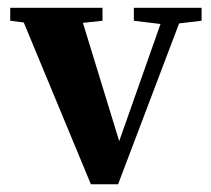

<svg xmlns="http://www.w3.org/2000/svg" viewBox="-20 -462 543 493"><path d="M213.4 11.2 41 -404.3 6.3 -408.7V-441.9H243.2V-408.7L192.9 -403.3L286.1 -99.6L392.1 -400.4L323.7 -408.7V-441.9H497.6V-408.7L439.9 -401.9L283.2 11.2Z"/></svg>

Font: Elstob 10pt
Style: Bold
Weight: 700
Designer: Peter S. Baker
Version: Version 1.015